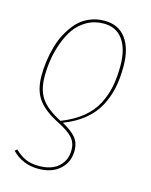

<svg xmlns="http://www.w3.org/2000/svg" viewBox="-110 -599 679 866"><g transform="rotate(15 229.0 -166.5)"><path d="M151.9 194.3Q79.6 194.3 29.3 143.1L39.1 134.3Q64 158.2 89.6 169.7Q115.2 181.2 151.9 181.2Q211.4 181.2 243.9 151.4Q276.4 121.6 276.4 73.2Q276.4 40 256.1 17.1Q235.8 -5.9 185.5 -31.2Q117.7 -65.4 88.1 -106.9Q58.6 -148.4 58.6 -215.8Q58.6 -248.5 63.2 -282.5Q67.9 -316.4 77.6 -352.1Q87.4 -387.7 104.5 -418.9Q121.6 -450.2 144 -474.9Q166.5 -499.5 199.2 -513.9Q231.9 -528.3 270.5 -528.3Q335.4 -528.3 370.4 -481.2Q405.3 -434.1 405.3 -351.1Q405.3 -293.9 395.5 -248.3Q385.7 -202.6 363.5 -161.6Q341.3 -120.6 302.2 -88.9Q263.2 -57.1 207 -35.2Q252.4 -9.8 271.5 13.9Q290.5 37.6 290.5 72.8Q290.5 126.5 253.4 160.4Q216.3 194.3 151.9 194.3ZM194.3 -40.5Q252.4 -63.5 292 -95.7Q331.5 -127.9 352.8 -168.9Q374 -210 382.6 -253.2Q391.1 -296.4 391.1 -350.6Q391.1 -427.7 359.9 -471.4Q328.6 -515.1 270 -515.1Q226.6 -515.1 191.4 -494.9Q156.2 -474.6 134.8 -443.4Q113.3 -412.1 98.9 -371.1Q84.5 -330.1 78.9 -291.7Q73.2 -253.4 73.2 -216.3Q73.2 -152.3 100.6 -113.3Q127.9 -74.2 194.3 -40.5Z"/></g></svg>

Font: Fira Sans Compressed Hair
Style: Italic
Weight: 100
Width: 3
Italic angle: -8°
Designer: Carrois Corporate & Edenspiekermann AG
Foundry: Carrois Corporate GbR & Edenspiekermann AG
Version: Version 4.203;PS 004.203;hotconv 1.0.88;makeotf.lib2.5.64775